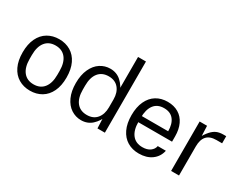

<svg xmlns="http://www.w3.org/2000/svg" viewBox="-77 -1196 2143 1682"><g transform="rotate(30 995.0 -355.0)"><path d="M47 -250Q47 -333 75 -391.5Q103 -450 153.5 -480Q204 -510 269 -510Q334 -510 384.5 -480Q435 -450 463 -391.5Q491 -333 491 -250Q491 -167 463 -108.5Q435 -50 384.5 -20Q334 10 269 10Q204 10 153.5 -20Q103 -50 75 -108.5Q47 -167 47 -250ZM269 -54Q336 -54 372.5 -100Q409 -146 409 -230V-270Q409 -354 372.5 -400Q336 -446 269 -446Q202 -446 165.5 -400Q129 -354 129 -270V-230Q129 -146 165.5 -100Q202 -54 269 -54Z M968 -144 943 -120 948 0H1023V-720H943V-380L968 -356Q940 -429 895 -469.5Q850 -510 786 -510Q731 -510 685 -480Q639 -450 612 -391Q585 -332 585 -250Q585 -168 612 -109Q639 -50 685 -20Q731 10 786 10Q850 10 895 -30.5Q940 -71 968 -144ZM667 -230V-270Q667 -354 703.5 -399.5Q740 -445 807 -445Q872 -445 907.5 -402.5Q943 -360 943 -290V-210Q943 -140 907.5 -97.5Q872 -55 807 -55Q740 -55 703.5 -100.5Q667 -146 667 -230Z M1148 -250Q1148 -333 1175.5 -391.5Q1203 -450 1252 -480Q1301 -510 1366 -510Q1430 -510 1476.5 -482Q1523 -454 1547.5 -402Q1572 -350 1572 -280V-226H1201V-288H1497Q1497 -362 1464 -404Q1431 -446 1366 -446Q1299 -446 1264.5 -400Q1230 -354 1230 -270V-230Q1230 -146 1266 -100Q1302 -54 1370 -54Q1418 -54 1447.5 -75.5Q1477 -97 1483 -130H1565Q1551 -65 1499.5 -27.5Q1448 10 1370 10Q1304 10 1254 -20Q1204 -50 1176 -108.5Q1148 -167 1148 -250Z M1693 -500H1768L1773 -380L1754 -371Q1785 -424 1810 -452Q1835 -480 1863 -492.5Q1891 -505 1932 -505H1959V-433H1902Q1836 -433 1804.5 -398Q1773 -363 1773 -294V0H1693Z"/></g></svg>

Font: TASA Orbiter VF Text
Style: Regular
Weight: 400
Designer: Weizhong Zhang
Foundry: 本地遙控
Version: Version 1.001;Glyphs 3.2 (3192)